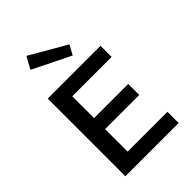

<svg xmlns="http://www.w3.org/2000/svg" viewBox="-265 -1035 1145 1145"><g transform="rotate(-45 307.0 -462.5)"><path d="M413.1 -792 379.9 -731 141.1 -849.1 183.1 -924.8ZM92.8 -654.8H538.1V-561H206.1V-377H494.1V-284.2H206.1V-94.2H542V0H92.8Z"/></g></svg>

Font: IntelOne Mono Medium
Style: Regular
Weight: 500
Designer: Fred Shallcrass
Foundry: Frere-Jones Type LLC
Version: Version 1.200;hotconv 1.1.0;makeotfexe 2.6.0;FJTRelease1.2